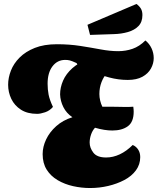

<svg xmlns="http://www.w3.org/2000/svg" viewBox="-20 -927 795 968"><path d="M434 21Q391 21 348.5 11.5Q306 2 271 -18.5Q236 -39 215.5 -71.5Q195 -104 195 -150Q195 -187 212.5 -224Q230 -261 263.5 -291Q297 -321 345 -336Q315 -356 299.5 -387Q284 -418 283 -451Q283 -486 298 -520.5Q313 -555 345 -583.5Q377 -612 427 -629L522 -561Q503 -542 492 -513.5Q481 -485 481 -453Q481 -437 485 -420Q489 -403 496 -389Q516 -389 535 -389Q554 -389 571 -388.5Q588 -388 600 -388Q620 -388 632.5 -388Q645 -388 652 -389Q653 -382 653.5 -375.5Q654 -369 654 -364Q654 -312 624.5 -290.5Q595 -269 546 -269Q527 -269 505 -272.5Q483 -276 459 -283Q446 -269 439 -248.5Q432 -228 432 -208Q432 -182 450.5 -157.5Q469 -133 515 -133Q550 -133 584 -149Q618 -165 649 -196Q666 -189 676.5 -173Q687 -157 687 -135Q687 -98 665.5 -68.5Q644 -39 607 -19.5Q570 0 525.5 10.5Q481 21 434 21ZM167 -353Q118 -353 85.5 -374Q53 -395 37 -428.5Q21 -462 21 -500Q21 -535 35 -571Q49 -607 79 -637Q109 -667 155.5 -685.5Q202 -704 267 -704Q330 -704 384.5 -695.5Q439 -687 487 -678Q535 -669 576 -669Q614 -669 648.5 -681Q683 -693 713 -723Q733 -707 744 -683.5Q755 -660 755 -634Q755 -607 741 -581.5Q727 -556 698 -540Q669 -524 624 -524Q577 -524 530.5 -536.5Q484 -549 443 -567Q402 -585 370 -602L366 -609Q342 -620 331.5 -622.5Q321 -625 309 -625Q269 -625 244.5 -592.5Q220 -560 220 -505Q220 -476 225 -450Q230 -424 247 -388Q231 -369 207.5 -361Q184 -353 167 -353ZM434 -751 421 -802 668 -907Q682 -897 690 -884Q698 -871 698 -851Q698 -816 678 -795.5Q658 -775 625 -765.5Q592 -756 554 -755Z"/></svg>

Font: Sansita Swashed Light Black
Style: Regular
Weight: 900
Version: Version 1.003